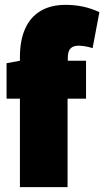

<svg xmlns="http://www.w3.org/2000/svg" viewBox="-20 -770 429 790"><path d="M62 0V-364H7V-510L62 -520V-535Q62 -604 83.5 -652Q105 -700 147 -725Q189 -750 250 -750Q287 -750 320.5 -743Q354 -736 389 -720L361 -572Q345 -577 330 -579.5Q315 -582 303 -582Q281 -582 270 -570.5Q259 -559 259 -532V-520H334V-364H258V0Z"/></svg>

Font: Georama SemiCondensed Black
Style: Regular
Weight: 900
Width: 4
Designer: Jean-Baptiste Levee
Foundry: Production Type
Version: Version 1.001